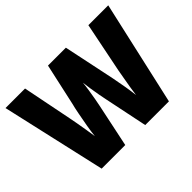

<svg xmlns="http://www.w3.org/2000/svg" viewBox="-141 -975 1237 1237"><g transform="rotate(-45 477.5 -357.0)"><path d="M946 -714 785 0H569L508 -295Q504 -313 498 -345.5Q492 -378 486.5 -414Q481 -450 478 -477Q476 -452 470.5 -416Q465 -380 459 -346.5Q453 -313 449 -295L387 0H172L10 -714H188L256 -373Q260 -353 266.5 -317.5Q273 -282 279 -244Q285 -206 289 -179Q293 -218 301.5 -266Q310 -314 318.5 -358Q327 -402 334 -428L397 -714H560L620 -428Q626 -401 635 -356Q644 -311 652 -263Q660 -215 664 -179Q667 -204 673 -240.5Q679 -277 685.5 -312.5Q692 -348 696 -372L765 -714Z"/></g></svg>

Font: Noto Sans Myanmar UI SemiCondensed Black
Style: Regular
Weight: 900
Width: 4
Designer: Monotype Design Team
Foundry: Monotype Imaging Inc.
Version: Version 2.103; ttfautohint (v1.8.4.7-5d5b)